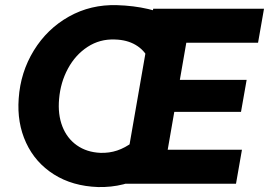

<svg xmlns="http://www.w3.org/2000/svg" viewBox="-20 -735 1076 768"><path d="M54.8 -341Q62 -446.2 115.3 -533Q168.6 -619.8 255.7 -668.7Q342.8 -717.6 448 -714.4Q514.8 -712.4 572.9 -698.9Q631 -685.4 667.6 -666L573.8 -500Q556.8 -535.2 522.2 -555.5Q487.6 -575.8 439.2 -577Q379.4 -579.4 330.5 -547.6Q281.6 -515.8 251.8 -460.6Q222 -405.4 216.4 -339.4Q210.8 -277.4 229.4 -229.5Q248 -181.6 287.4 -153.8Q326.8 -126 381.6 -123.6Q417 -122.4 448.7 -133Q480.4 -143.6 511.4 -166.8L565.2 -35Q477.8 15.6 372.2 13.2Q270 9.6 195.6 -37.4Q121.2 -84.4 84.4 -163.9Q47.6 -243.4 54.8 -341ZM592.8 -700H1036L1012.2 -564H725.2L650.8 -136H947.8L924 0H470.8ZM651.6 -415.6H966.6L944 -287.4H629Z"/></svg>

Font: Fixel Italic Variable Display Thin
Style: Italic
Weight: 100
Italic angle: -10°
Designer: AlfaBravo + MacPaw
Foundry: Kyrylo Tkachov, Marchela Mozhyna, Serhii Makarenko, Maria Weinstein, Zakhar Kryvoshyya
Version: Version 1.210;Glyphs 3.2 (3217)